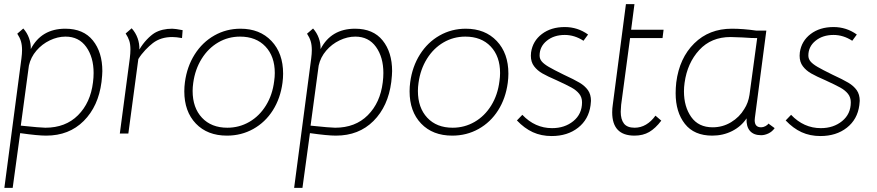

<svg xmlns="http://www.w3.org/2000/svg" viewBox="-20 -643 4217 923"><path d="M472 -301Q472 -285 468 -249Q453 -132 382.5 -61.5Q312 9 202 9Q161 9 77 -3L41 260H1L83 -362Q86 -385 86 -402Q86 -427 80.5 -445Q75 -463 63 -481L92 -506Q110 -486 119.5 -460Q129 -434 128 -407Q179 -505 294 -505Q381 -505 426.5 -448.5Q472 -392 472 -301ZM427 -247Q430 -270 430 -292Q430 -368 394.5 -417.5Q359 -467 295 -467Q257 -467 219.5 -449Q182 -431 155 -399.5Q128 -368 119 -328L80 -39Q176 -29 198 -29Q295 -29 355 -89Q415 -149 427 -247Z M858 -498 855 -460Q827 -465 808 -465Q753 -465 715 -436Q698 -423 678.5 -402.5Q659 -382 645 -359L597 -1H556L604 -363Q607 -387 607 -405Q607 -430 601.5 -447Q596 -464 584 -482L613 -507Q632 -486 641.5 -459.5Q651 -433 650 -405Q666 -432 686 -453Q706 -474 724 -485Q759 -505 808 -505Q822 -505 858 -498Z M866 -204Q866 -226 869 -248Q879 -323 916 -381.5Q953 -440 1010.5 -472.5Q1068 -505 1136 -505Q1229 -505 1285 -446Q1341 -387 1341 -289Q1341 -268 1338 -245Q1328 -170 1291.5 -112.5Q1255 -55 1197.5 -23Q1140 9 1071 9Q977 9 921.5 -49Q866 -107 866 -204ZM1298 -253Q1301 -273 1301 -292Q1301 -372 1256 -419.5Q1211 -467 1134 -467Q1077 -467 1029 -439Q981 -411 949.5 -360.5Q918 -310 909 -245Q906 -224 906 -206Q906 -125 951 -77Q996 -29 1073 -29Q1130 -29 1178.5 -57Q1227 -85 1258.5 -136Q1290 -187 1298 -253Z M1865 -301Q1865 -285 1861 -249Q1846 -132 1775.5 -61.5Q1705 9 1595 9Q1554 9 1470 -3L1434 260H1394L1476 -362Q1479 -385 1479 -402Q1479 -427 1473.5 -445Q1468 -463 1456 -481L1485 -506Q1503 -486 1512.5 -460Q1522 -434 1521 -407Q1572 -505 1687 -505Q1774 -505 1819.5 -448.5Q1865 -392 1865 -301ZM1820 -247Q1823 -270 1823 -292Q1823 -368 1787.5 -417.5Q1752 -467 1688 -467Q1650 -467 1612.5 -449Q1575 -431 1548 -399.5Q1521 -368 1512 -328L1473 -39Q1569 -29 1591 -29Q1688 -29 1748 -89Q1808 -149 1820 -247Z M1949 -204Q1949 -226 1952 -248Q1962 -323 1999 -381.5Q2036 -440 2093.5 -472.5Q2151 -505 2219 -505Q2312 -505 2368 -446Q2424 -387 2424 -289Q2424 -268 2421 -245Q2411 -170 2374.5 -112.5Q2338 -55 2280.5 -23Q2223 9 2154 9Q2060 9 2004.5 -49Q1949 -107 1949 -204ZM2381 -253Q2384 -273 2384 -292Q2384 -372 2339 -419.5Q2294 -467 2217 -467Q2160 -467 2112 -439Q2064 -411 2032.5 -360.5Q2001 -310 1992 -245Q1989 -224 1989 -206Q1989 -125 2034 -77Q2079 -29 2156 -29Q2213 -29 2261.5 -57Q2310 -85 2341.5 -136Q2373 -187 2381 -253Z M2465 -64 2491 -91Q2552 -27 2634 -27Q2695 -27 2736.5 -61Q2778 -95 2778 -151Q2778 -175 2764.5 -192Q2751 -209 2727.5 -222Q2704 -235 2656 -257Q2612 -276 2587.5 -290Q2563 -304 2547.5 -324.5Q2532 -345 2532 -375Q2532 -385 2533 -391Q2541 -446 2585 -479.5Q2629 -513 2695 -513Q2757 -513 2807 -477L2785 -447Q2742 -475 2695 -475Q2643 -475 2608.5 -447Q2574 -419 2574 -376Q2574 -360 2584.5 -347.5Q2595 -335 2618 -321.5Q2641 -308 2690 -284Q2740 -261 2766 -245.5Q2792 -230 2806.5 -209.5Q2821 -189 2821 -158Q2821 -151 2819 -137Q2810 -69 2759 -29Q2708 11 2632 11Q2582 11 2541.5 -7.5Q2501 -26 2465 -64Z M2923 -103Q2923 -122 2926 -141L2989 -623H3030L3014 -500H3170L3165 -460H3009L2966 -139Q2964 -115 2964 -106Q2964 -69 2979.5 -49Q2995 -29 3031 -29Q3060 -29 3085.5 -44Q3111 -59 3131 -87L3159 -63Q3131 -26 3101 -8.5Q3071 9 3030 9Q2923 9 2923 -103Z M3704 -27Q3692 -10 3674 -1.5Q3656 7 3639 7Q3603 7 3585 -14Q3567 -35 3569 -74Q3543 -35 3499.5 -13Q3456 9 3404 9Q3317 9 3272.5 -47.5Q3228 -104 3228 -195Q3228 -220 3231 -247Q3246 -364 3317.5 -434.5Q3389 -505 3498 -505Q3552 -505 3615 -496H3664L3609 -77Q3608 -73 3608 -65Q3608 -31 3639 -31Q3649 -31 3659.5 -36.5Q3670 -42 3674 -49ZM3620 -460Q3604 -459 3549 -463L3492 -465Q3399 -465 3341.5 -402.5Q3284 -340 3271 -245Q3268 -224 3268 -204Q3268 -130 3303 -80.5Q3338 -31 3406 -31Q3454 -31 3494.5 -55.5Q3535 -80 3558 -119Q3577 -148 3583 -187Z M3757 -64 3783 -91Q3844 -27 3926 -27Q3987 -27 4028.5 -61Q4070 -95 4070 -151Q4070 -175 4056.5 -192Q4043 -209 4019.5 -222Q3996 -235 3948 -257Q3904 -276 3879.5 -290Q3855 -304 3839.5 -324.5Q3824 -345 3824 -375Q3824 -385 3825 -391Q3833 -446 3877 -479.5Q3921 -513 3987 -513Q4049 -513 4099 -477L4077 -447Q4034 -475 3987 -475Q3935 -475 3900.5 -447Q3866 -419 3866 -376Q3866 -360 3876.5 -347.5Q3887 -335 3910 -321.5Q3933 -308 3982 -284Q4032 -261 4058 -245.5Q4084 -230 4098.5 -209.5Q4113 -189 4113 -158Q4113 -151 4111 -137Q4102 -69 4051 -29Q4000 11 3924 11Q3874 11 3833.5 -7.5Q3793 -26 3757 -64Z"/></svg>

Font: Bellota Light
Style: Italic
Weight: 300
Italic angle: -7.5°
Designer: Kemie Guaida
Foundry: Kemie Guaida
Version: Version 4.001